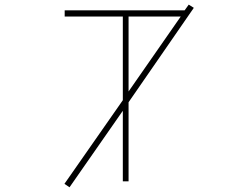

<svg xmlns="http://www.w3.org/2000/svg" viewBox="-20 -795 1040 816"><path d="M253.9 -13.7 502 -369.1V-724.6H254.9V-751H764.6L782.2 -775.4L803.7 -761.7L526.4 -360.4V-24.4H502V-324.2L275.4 1ZM526.4 -406.2 748 -724.6H526.4Z"/></svg>

Font: Mgen+ 1m thin
Style: Regular
Weight: 100
Designer: [Source Han Sans]
Ryoko NISHIZUKA  (kana & ideographs); Paul D. Hunt (Latin, Greek & Cyrillic); Wenlong ZHANG  (bopomofo
Version: Version 1.059.20150602